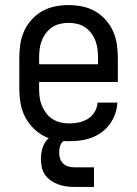

<svg xmlns="http://www.w3.org/2000/svg" viewBox="-20 -548 540 756"><path d="M252 8Q225 8 198 3Q171 -2 147.5 -15.5Q124 -29 105.5 -49.5Q87 -70 75.5 -94.5Q64 -119 60 -146Q56 -173 56 -200V-320Q56 -347 60 -374Q64 -401 75 -425.5Q86 -450 104.5 -470.5Q123 -491 146 -504Q169 -517 196 -522.5Q223 -528 250 -528Q277 -528 304 -522.5Q331 -517 354 -504Q377 -491 395.5 -470.5Q414 -450 425 -425.5Q436 -401 440 -374Q444 -347 444 -320V-225H134V-200Q134 -183 136 -166Q138 -149 144.5 -133Q151 -117 161.5 -103Q172 -89 186.5 -79.5Q201 -70 218 -66Q235 -62 252 -62Q271 -62 290.5 -66Q310 -70 326 -80Q342 -90 352.5 -107Q363 -124 364 -144H442Q441 -121 433.5 -99.5Q426 -78 412.5 -59.5Q399 -41 380.5 -27.5Q362 -14 341 -6Q320 2 297 5Q274 8 252 8ZM366 -295V-320Q366 -337 364 -354Q362 -371 356 -387Q350 -403 339.5 -417Q329 -431 315 -440.5Q301 -450 284 -454Q267 -458 250 -458Q233 -458 216 -454Q199 -450 185 -440.5Q171 -431 160.5 -417Q150 -403 144 -387Q138 -371 136 -354Q134 -337 134 -320V-295ZM275 188Q258 188 242 186Q226 184 210.5 178.5Q195 173 181 163.5Q167 154 157.5 140.5Q148 127 144.5 110.5Q141 94 141 78Q141 56 147.5 34.5Q154 13 169.5 -2Q185 -17 206.5 -23.5Q228 -30 250 -30V0Q241 0 233 5Q225 10 220.5 18Q216 26 214.5 35.5Q213 45 213 54Q213 66 217 77.5Q221 89 230 97Q239 105 251 108Q263 111 275 111H350V188Z"/></svg>

Font: Zed Sans
Style: Regular
Weight: 400
Designer: Belleve Invis
Foundry: Belleve Invis
Version: Version 1.0.0; ttfautohint (v1.8.4)